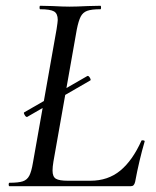

<svg xmlns="http://www.w3.org/2000/svg" viewBox="-20 -645 539 665"><path d="M73 -240Q69 -240 65 -247.5Q61 -255 64 -256L283 -382H284Q288 -382 292 -374.5Q296 -367 292 -366L74 -240ZM13 -12Q44 -12 59 -17Q74 -22 81.5 -36.5Q89 -51 94 -81L176 -544Q180 -570 180 -576Q180 -598 167 -605.5Q154 -613 119 -613Q117 -613 117 -619Q117 -625 119 -625L162 -624Q198 -622 221 -622Q244 -622 284 -624L328 -625Q330 -625 330 -619Q330 -613 328 -613Q297 -613 282 -607.5Q267 -602 259.5 -587.5Q252 -573 246 -543L165 -85Q162 -67 162 -54Q162 -33 173.5 -26Q185 -19 215 -19H293Q354 -19 396.5 -54Q439 -89 470 -158Q470 -159 473 -159Q482 -159 481 -155Q462 -90 448 -15Q446 -7 442.5 -3.5Q439 0 432 0H13Q10 0 10 -6Q10 -12 13 -12Z"/></svg>

Font: Cormorant Garamond Medium
Style: Italic
Weight: 500
Italic angle: -10°
Designer: Christian Thalmann (Catharsis Fonts)
Foundry: Catharsis Fonts
Version: Version 4.000